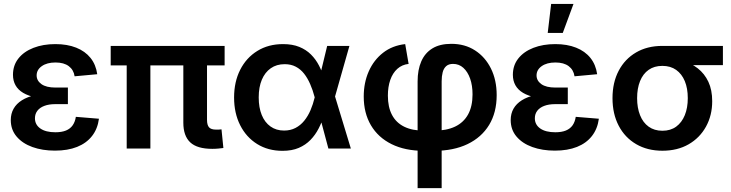

<svg xmlns="http://www.w3.org/2000/svg" viewBox="-20 -766 3768 990"><path d="M263.2 10.7Q198.7 10.7 147.2 -7.8Q95.7 -26.4 65.7 -61.8Q35.6 -97.2 35.6 -147Q35.6 -180.2 50.3 -205.8Q64.9 -231.4 93 -249Q121.1 -266.6 161.4 -275.6Q201.7 -284.7 253.4 -284.7H330.1V-229H264.2Q232.4 -229 209 -220.2Q185.5 -211.4 172.9 -195.1Q160.2 -178.7 160.2 -156.2Q160.2 -123 188 -103.5Q215.8 -84 265.6 -84Q298.3 -84 320.3 -93Q342.3 -102.1 354.7 -119.9Q367.2 -137.7 371.1 -163.6L490.2 -153.8Q483.4 -101.6 454.6 -64.7Q425.8 -27.8 377.4 -8.5Q329.1 10.7 263.2 10.7ZM257.3 -255.4Q205.1 -255.4 165.5 -263.4Q126 -271.5 99.6 -287.1Q73.2 -302.7 60.1 -326.2Q46.9 -349.6 46.9 -380.4Q46.9 -429.2 75 -464.6Q103 -500 152.6 -519.3Q202.1 -538.6 265.6 -538.6Q326.7 -538.6 372.8 -520.3Q418.9 -502 446.8 -467.3Q474.6 -432.6 481.4 -383.3L364.7 -372.6Q359.9 -405.8 334.7 -424.8Q309.6 -443.8 266.1 -443.8Q222.2 -443.8 195.6 -425Q168.9 -406.2 168.9 -377Q168.9 -350.1 193.6 -332.3Q218.3 -314.5 266.6 -314.5H330.1V-255.4Z M1074.7 1.5Q996.6 1.5 960.9 -32Q925.3 -65.4 925.3 -133.3V-501H1047.4V-148.4Q1047.4 -121.1 1057.9 -109.4Q1068.4 -97.7 1093.8 -97.7Q1102.5 -97.7 1109.6 -97.9Q1116.7 -98.1 1122.1 -99.1L1131.8 -2.9Q1121.1 -1.5 1106.2 0Q1091.3 1.5 1074.7 1.5ZM633.3 0V-501H755.4V0ZM550.8 -428.7V-529.3H1138.2V-428.7Z M1436.5 11.7Q1362.3 11.7 1305.9 -23.4Q1249.5 -58.6 1218.3 -120.6Q1187 -182.6 1187 -263.2Q1187 -344.2 1218.5 -406.2Q1250 -468.3 1306.9 -503.4Q1363.8 -538.6 1439.5 -538.6Q1487.8 -538.6 1523.2 -524.2Q1558.6 -509.8 1583.5 -484.9Q1608.4 -460 1625 -427.7Q1641.6 -395.5 1651.9 -359.4H1685.5L1706.5 -272L1789.1 0H1673.3L1602.1 -266.1Q1592.8 -301.8 1579.3 -332.5Q1565.9 -363.3 1547.9 -386.2Q1529.8 -409.2 1505.1 -422.1Q1480.5 -435.1 1447.8 -435.1Q1406.2 -435.1 1376.2 -414.1Q1346.2 -393.1 1330.1 -355Q1314 -316.9 1314 -263.7Q1314 -211.4 1329.6 -173.1Q1345.2 -134.8 1374.8 -113.8Q1404.3 -92.8 1444.8 -92.8Q1477.5 -92.8 1503.4 -106.2Q1529.3 -119.6 1548.6 -143.3Q1567.9 -167 1581.1 -197.8Q1594.2 -228.5 1602.5 -263.2L1667 -529.3H1781.7L1706.1 -263.2L1685.1 -172.9H1651.4Q1640.1 -136.7 1623 -103.5Q1606 -70.3 1580.8 -44.4Q1555.7 -18.6 1520.5 -3.4Q1485.4 11.7 1436.5 11.7Z M2133.3 204.1V-346.2Q2133.3 -405.8 2152.1 -449.2Q2170.9 -492.7 2209.5 -516.4Q2248 -540 2307.1 -540Q2377 -540 2429.4 -506.1Q2481.9 -472.2 2511.5 -412.6Q2541 -353 2541 -275.4Q2541 -186 2502 -121.8Q2462.9 -57.6 2390.6 -22.9Q2318.4 11.7 2219.2 11.7H2166Q2068.8 11.7 1999.3 -22.7Q1929.7 -57.1 1892.6 -120.1Q1855.5 -183.1 1855.5 -268.1Q1855.5 -339.4 1881.3 -397.9Q1907.2 -456.5 1955.1 -493.9Q2002.9 -531.2 2069.3 -538.6L2086.9 -436.5Q2052.7 -432.6 2028.8 -411.1Q2004.9 -389.6 1992.4 -354Q1980 -318.4 1980 -272.9Q1980 -213.9 2001.2 -173.6Q2022.5 -133.3 2064 -112.8Q2105.5 -92.3 2166 -92.3H2219.2Q2282.7 -92.3 2326.7 -113.3Q2370.6 -134.3 2393.6 -176Q2416.5 -217.8 2416.5 -279.3Q2416.5 -325.2 2404.1 -360.6Q2391.6 -396 2369.1 -416.3Q2346.7 -436.5 2315.9 -436.5Q2293.5 -436.5 2280.5 -424.8Q2267.6 -413.1 2262.5 -393.1Q2257.3 -373 2257.3 -346.7V204.1Z M2840.8 10.7Q2776.4 10.7 2724.9 -7.8Q2673.3 -26.4 2643.3 -61.8Q2613.3 -97.2 2613.3 -147Q2613.3 -180.2 2627.9 -205.8Q2642.6 -231.4 2670.7 -249Q2698.7 -266.6 2739 -275.6Q2779.3 -284.7 2831.1 -284.7H2907.7V-229H2841.8Q2810.1 -229 2786.6 -220.2Q2763.2 -211.4 2750.5 -195.1Q2737.8 -178.7 2737.8 -156.2Q2737.8 -123 2765.6 -103.5Q2793.5 -84 2843.3 -84Q2876 -84 2897.9 -93Q2919.9 -102.1 2932.4 -119.9Q2944.8 -137.7 2948.7 -163.6L3067.9 -153.8Q3061 -101.6 3032.2 -64.7Q3003.4 -27.8 2955.1 -8.5Q2906.7 10.7 2840.8 10.7ZM2835 -255.4Q2782.7 -255.4 2743.2 -263.4Q2703.6 -271.5 2677.2 -287.1Q2650.9 -302.7 2637.7 -326.2Q2624.5 -349.6 2624.5 -380.4Q2624.5 -429.2 2652.6 -464.6Q2680.7 -500 2730.2 -519.3Q2779.8 -538.6 2843.3 -538.6Q2904.3 -538.6 2950.4 -520.3Q2996.6 -502 3024.4 -467.3Q3052.2 -432.6 3059.1 -383.3L2942.4 -372.6Q2937.5 -405.8 2912.4 -424.8Q2887.2 -443.8 2843.8 -443.8Q2799.8 -443.8 2773.2 -425Q2746.6 -406.2 2746.6 -377Q2746.6 -350.1 2771.2 -332.3Q2795.9 -314.5 2844.2 -314.5H2907.7V-255.4ZM2804.2 -596.2 2821.8 -745.6H2937L2881.8 -596.2Z M3395.5 11.2Q3318.4 11.2 3260.3 -22.7Q3202.1 -56.6 3170.2 -117.7Q3138.2 -178.7 3138.2 -259.8Q3138.2 -340.8 3170.2 -401.4Q3202.1 -461.9 3259.8 -495.6Q3317.4 -529.3 3395 -529.3H3707.5V-430.2H3486.8L3395 -426.3Q3353.5 -426.3 3324.5 -405.8Q3295.4 -385.3 3280.3 -347.9Q3265.1 -310.5 3265.1 -259.8Q3265.1 -210 3280.3 -171.9Q3295.4 -133.8 3324.7 -112.8Q3354 -91.8 3395.5 -91.8Q3437.5 -91.8 3466.6 -113Q3495.6 -134.3 3511 -172.1Q3526.4 -210 3526.4 -259.8Q3526.4 -310.5 3511 -347.7Q3495.6 -384.8 3466.6 -405.5Q3437.5 -426.3 3395.5 -426.3V-467.3Q3449.7 -467.3 3496.3 -454.1Q3543 -440.9 3577.9 -413.6Q3612.8 -386.2 3632.6 -344.2Q3652.3 -302.2 3652.3 -244.1Q3652.3 -171.4 3620.4 -113.3Q3588.4 -55.2 3530.8 -22Q3473.1 11.2 3395.5 11.2Z"/></svg>

Font: Inter 24pt SemiBold
Style: Regular
Weight: 600
Designer: Rasmus Andersson
Foundry: rsms
Version: Version 4.001;git-66647c0bb